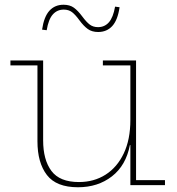

<svg xmlns="http://www.w3.org/2000/svg" viewBox="-20 -781 745 810"><path d="M530 -505H414V-526H554V-21H676V0H530ZM162 -526V-189Q162 -106.5 197 -59.8Q232 -13 313 -13Q376.5 -13 425.5 -44.2Q474.5 -75.5 502.2 -134Q530 -192.5 530 -275L539 -169H528Q511.5 -83 452.2 -37Q393 9 309 9Q217.5 9 177.8 -42.8Q138 -94.5 138 -185V-505H24V-526ZM465.5 -753 484.5 -750.5Q476.5 -696 453.5 -671Q430.5 -646 394 -646Q368 -646 350.5 -658.5Q333 -671 315 -695.5Q298 -719 283.8 -729.8Q269.5 -740.5 249 -740.5Q221 -740.5 202.8 -720Q184.5 -699.5 177 -653.5L157.5 -656Q165.5 -710.5 188.5 -735.8Q211.5 -761 248 -761Q274.5 -761 291.8 -748.5Q309 -736 327.5 -711Q344.5 -688 358.8 -677.2Q373 -666.5 393.5 -666.5Q421.5 -666.5 439.5 -687Q457.5 -707.5 465.5 -753Z"/></svg>

Font: Hepta Slab ExtraLight ExtraLight
Style: Regular
Weight: 250
Version: Version 1.102